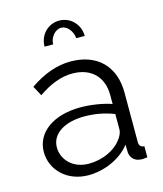

<svg xmlns="http://www.w3.org/2000/svg" viewBox="-111 -812 767 905"><g transform="rotate(-15 272.5 -360.0)"><path d="M207 -629C207 -663 234 -695 263 -695C291 -695 316 -666 320 -629H361C361 -686 317 -730 263 -730C208 -730 165 -686 165 -629ZM33 -150C33 -61 107 10 209 10C286 10 367 -24 414 -84L415 -46C416 -24 433 1 467 2C473 3 483 2 498 0V-54C481 -55 473 -63 473 -82V-323C473 -452 393 -530 265 -530C197 -530 132 -506 65 -460L91 -412C149 -452 203 -473 258 -473C350 -473 405 -417 405 -329V-285C362 -300 304 -309 253 -309C123 -309 33 -246 33 -150ZM382 -110C351 -70 290 -42 225 -42C145 -42 98 -97 98 -155C98 -221 163 -263 261 -263C310 -263 360 -254 405 -236V-160C405 -147 397 -127 382 -110Z"/></g></svg>

Font: FIGSv2-sans-serif
Style: Regular
Weight: 400
Designer: Matt McInerney, Pablo Impallari, Rodrigo Fuenzalida,Mirko Velimirovic
Foundry: Matt McInerney, Pablo Impallari, Rodrigo Fuenzalida
Version: Version 4.021;hotconv 1.0.109;makeotfexe 2.5.65596